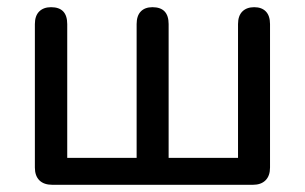

<svg xmlns="http://www.w3.org/2000/svg" viewBox="-20 -514 849 534"><path d="M77 -48V-447Q77 -470 89 -482Q101 -494 122 -494Q167 -494 167 -447V-75H360V-447Q360 -470 371.5 -482Q383 -494 404 -494Q449 -494 449 -447V-75H642V-447Q642 -470 654 -482Q666 -494 687 -494Q708 -494 719.5 -482Q731 -470 731 -447V-48Q731 -25 718.5 -12.5Q706 0 683 0H126Q102 0 89.5 -12.5Q77 -25 77 -48Z"/></svg>

Font: SN Pro
Style: Regular
Weight: 400
Designer: Tobias Whetton
Foundry: Supernotes
Version: Version 1.003